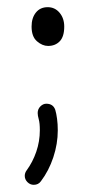

<svg xmlns="http://www.w3.org/2000/svg" viewBox="-20 -393 270 535"><path d="M113 -373Q133 -373 146 -357.5Q159 -342 159 -319Q159 -291 146.5 -278Q134 -265 114 -265Q98 -265 83 -278Q68 -291 68 -319Q68 -343 80 -358Q92 -373 113 -373ZM134 -87Q137 -77 139 -62Q141 -47 141 -30Q141 8 128.5 45.5Q116 83 94 112Q87 122 74 122Q64 122 56.5 114.5Q49 107 49 97Q49 89 54 82Q71 59 81 30Q91 1 91 -30Q91 -50 88 -60.5Q85 -71 85 -78Q85 -89 92.5 -96.5Q100 -104 109 -104Q128 -104 134 -87Z"/></svg>

Font: Hubballi
Style: Regular
Weight: 400
Designer: Erin McLaughlin
Version: Version 1.000; ttfautohint (v1.8.3)